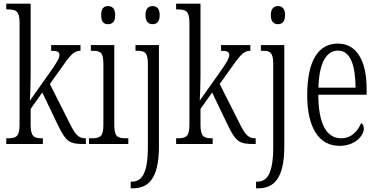

<svg xmlns="http://www.w3.org/2000/svg" viewBox="-20 -780 2046 1040"><path d="M14 0H212V-31H208C166 -31 146 -39 146 -103V-190L209 -279L294 -102C338 -11 357 0 435 0H445V-31H439C402 -31 383 -59 353 -121L250 -325L305 -402C358 -478 378 -505 416 -505V-536H257V-505C290 -505 302 -499 302 -482C302 -467 290 -442 241 -375L142 -235C144 -257 146 -338 146 -374V-760H14V-729H22C66 -729 86 -721 86 -657V-105C86 -39 67 -31 22 -31H14Z M565 -649C587 -649 604 -661 604 -698C604 -735 587 -747 565 -747C543 -747 528 -735 528 -698C528 -661 543 -649 565 -649ZM462 0H675V-31H664C615 -31 599 -40 599 -106V-536H472V-505H480C527 -505 540 -495 540 -430V-104C540 -40 523 -31 475 -31H462Z M806 -649C828 -649 845 -661 845 -698C845 -735 828 -747 806 -747C786 -747 768 -735 768 -698C768 -661 786 -649 806 -649ZM688 240H699C780 240 841 193 841 13V-536H714V-505H723C765 -505 781 -495 781 -433V15C781 161 748 204 693 204H688Z M934 0H1132V-31H1128C1086 -31 1066 -39 1066 -103V-190L1129 -279L1214 -102C1258 -11 1277 0 1355 0H1365V-31H1359C1322 -31 1303 -59 1273 -121L1170 -325L1225 -402C1278 -478 1298 -505 1336 -505V-536H1177V-505C1210 -505 1222 -499 1222 -482C1222 -467 1210 -442 1161 -375L1062 -235C1064 -257 1066 -338 1066 -374V-760H934V-729H942C986 -729 1006 -721 1006 -657V-105C1006 -39 987 -31 942 -31H934Z M1485 -649C1507 -649 1524 -661 1524 -698C1524 -735 1507 -747 1485 -747C1465 -747 1447 -735 1447 -698C1447 -661 1465 -649 1485 -649ZM1367 240H1378C1459 240 1520 193 1520 13V-536H1393V-505H1402C1444 -505 1460 -495 1460 -433V15C1460 161 1427 204 1372 204H1367Z M1818 10C1908 10 1951 -48 1951 -85C1951 -100 1944 -109 1936 -113C1918 -70 1884 -31 1828 -31C1750 -31 1705 -106 1704 -267H1966V-298C1966 -454 1910 -544 1810 -544C1704 -544 1644 -451 1644 -263C1644 -89 1708 10 1818 10ZM1906 -305H1705C1708 -430 1743 -506 1811 -506C1879 -506 1905 -424 1906 -305Z"/></svg>

Font: Noto Serif Lao ExtraCondensed Light
Style: Regular
Weight: 300
Width: 2
Designer: Monotype Design Team
Foundry: Monotype Imaging Inc.
Version: Version 2.003